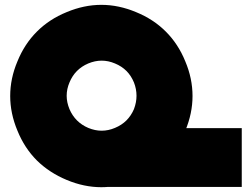

<svg xmlns="http://www.w3.org/2000/svg" viewBox="-20 -780 1027 800"><path d="M670.9 -111.3Q619.1 -60.5 546.9 -30.3Q474.6 0 402.3 0Q330.1 0 257.8 -30.3Q185.5 -60.5 133.8 -111.3Q82 -163.1 52.7 -235.4Q22.5 -307.6 22.5 -379.9Q22.5 -453.1 52.7 -524.4Q82 -596.7 133.8 -648.4Q185.5 -700.2 257.8 -729.5Q330.1 -759.8 402.3 -759.8Q474.6 -759.8 546.9 -729.5Q619.1 -700.2 670.9 -648.4Q722.7 -596.7 752 -524.4Q782.2 -453.1 782.2 -379.9Q782.2 -307.6 752 -235.4Q722.7 -163.1 670.9 -111.3ZM548.8 -380.9Q548.8 -409.2 538.1 -436.5Q526.4 -464.8 506.8 -484.4Q487.3 -503.9 459 -515.6Q431.6 -527.3 403.3 -527.3Q376 -527.3 347.7 -515.6Q320.3 -503.9 300.8 -484.4Q281.2 -464.8 269.5 -436.5Q257.8 -409.2 257.8 -380.9Q257.8 -353.5 269.5 -325.2Q281.2 -297.9 300.8 -278.3Q320.3 -258.8 347.7 -247.1Q376 -235.4 403.3 -235.4Q431.6 -235.4 459 -247.1Q487.3 -258.8 506.8 -278.3Q526.4 -297.9 538.1 -325.2Q548.8 -353.5 548.8 -380.9ZM987.3 -1Q839.8 -1 395.5 -1Q411.1 -61.5 458 -246.1Q590.8 -246.1 987.3 -246.1Q987.3 -184.6 987.3 -1Z"/></svg>

Font: Star Wars
Style: Regular
Weight: 400
Version: Version 1.0